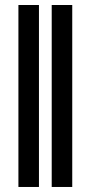

<svg xmlns="http://www.w3.org/2000/svg" viewBox="-20 -743 368 763"><path d="M134.8 -723.1V0H53.2V-723.1ZM267.1 -723.1V0H185.5V-723.1Z"/></svg>

Font: Inter Tight Medium
Style: Regular
Weight: 500
Designer: Rasmus Andersson
Foundry: rsms
Version: Version 3.004; ttfautohint (v1.8.4.7-5d5b)